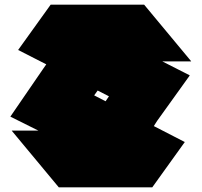

<svg xmlns="http://www.w3.org/2000/svg" viewBox="-20 -750 867 826"><path d="M244 -143 165 -453 204 -509 427 -398ZM590 -126 434 -314 490 -397 656 -230ZM233 56 31 -187V-188H609L635 56ZM224 -486 198 -730H600L802 -487V-486ZM635 56 25 -248V-249L165 -453L775 -139ZM656 -230 58 -535 198 -730 796 -426V-425Z"/></svg>

Font: Foldit Black
Style: Regular
Weight: 900
Version: Version 1.003